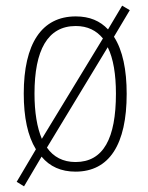

<svg xmlns="http://www.w3.org/2000/svg" viewBox="-20 -597 522 679"><path d="M428 -265C428 -350 414 -419 383 -467L439 -561L412 -577L362 -493C334 -523 297 -539 248 -539C127 -539 64 -442 64 -266C64 -182 78 -116 107 -69L39 46L65 62L127 -43C156 -8 196 10 247 10C367 10 428 -87 428 -265ZM102 -266C102 -419 148 -505 248 -505C290 -505 321 -489 344 -461L128 -106C111 -146 102 -200 102 -266ZM390 -266C390 -108 346 -24 247 -24C203 -24 169 -42 146 -75L361 -430C381 -390 390 -333 390 -266Z"/></svg>

Font: Noto Sans Sinhala UI Condensed ExtraLight
Style: Regular
Weight: 200
Width: 3
Designer: Jelle Bosma - Monotype Design Team
Foundry: Monotype Imaging Inc.
Version: Version 2.006